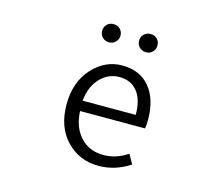

<svg xmlns="http://www.w3.org/2000/svg" viewBox="-107 -902 1215 1054"><g transform="rotate(15 500.0 -374.5)"><path d="M534.2 12.7Q424.8 12.7 351.6 -63.5Q278.3 -139.6 278.3 -268.6Q278.3 -395.5 350.1 -474.6Q421.9 -553.7 519.5 -553.7Q620.1 -553.7 676.3 -486.3Q732.4 -418.9 732.4 -300.8Q732.4 -268.6 728.5 -252H359.4Q363.3 -161.1 413.6 -106.4Q463.9 -51.8 544.9 -51.8Q617.2 -51.8 681.6 -95.7L711.9 -42Q627 12.7 534.2 12.7ZM358.4 -310.5H660.2Q660.2 -396.5 623.5 -442.4Q586.9 -488.3 520.5 -488.3Q458 -488.3 412.1 -440.4Q366.2 -392.6 358.4 -310.5ZM414.1 -657.2Q392.6 -657.2 377.4 -672.4Q362.3 -687.5 362.3 -709Q362.3 -730.5 377 -745.6Q391.6 -760.7 414.1 -760.7Q436.5 -760.7 451.7 -746.1Q466.8 -731.4 466.8 -709Q466.8 -687.5 451.7 -672.4Q436.5 -657.2 414.1 -657.2ZM572.3 -709Q572.3 -731.4 587.4 -746.1Q602.5 -760.7 625 -760.7Q647.5 -760.7 662.1 -746.1Q676.8 -731.4 676.8 -709Q676.8 -687.5 662.1 -672.4Q647.5 -657.2 625 -657.2Q602.5 -657.2 587.4 -672.4Q572.3 -687.5 572.3 -709Z"/></g></svg>

Font: GenEi Gothic M SemiLight
Style: Regular
Weight: 350
Designer: o_tamon (Modified); [Source Han Sans]
Ryoko NISHIZUKA  (kana & ideographs); Paul D. Hunt (Latin, Greek & Cyrillic); Wenl
Version: Version 1.1a;Original Version 1.004